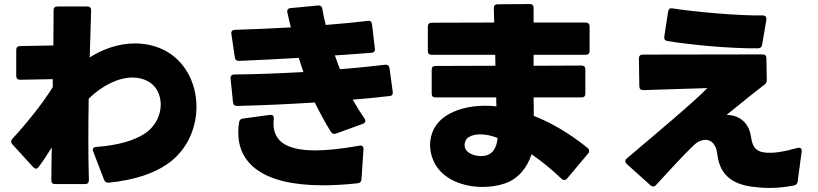

<svg xmlns="http://www.w3.org/2000/svg" viewBox="-20 -848 4030 946"><path d="M516 52C645 39 736 6 799 -36C899 -102 948 -213 948 -322C948 -441 889 -558 774 -608C733 -626 689 -634 645 -634C567 -634 489 -608 422 -565C425 -656 427 -736 429 -797C429 -809 423 -816 411 -816H263C251 -816 244 -810 244 -798C244 -751 243 -691 243 -624L79 -621C66 -621 60 -614 60 -602V-474C60 -462 67 -455 79 -455L240 -458V-419C188 -335 111 -240 41 -164C37 -160 35 -155 35 -151C35 -146 37 -141 41 -137L143 -25C148 -20 152 -17 157 -17C162 -17 166 -20 170 -25C192 -54 214 -87 235 -122C234 -57 233 -1 233 41C233 53 239 59 252 59H399C412 59 418 52 418 39C414 -86 415 -228 417 -362C484 -427 563 -466 633 -466C661 -466 687 -460 710 -447C750 -425 772 -381 772 -333C772 -281 746 -224 692 -189C644 -158 567 -132 454 -124C440 -123 434 -115 439 -102L493 38C497 48 504 53 516 52Z M1636 -190 1768 -238C1776 -241 1780 -246 1780 -252C1780 -256 1779 -260 1776 -264C1757 -291 1737 -323 1718 -357C1781 -362 1842 -368 1901 -375C1912 -376 1917 -384 1915 -396L1899 -513C1897 -525 1890 -530 1878 -529C1809 -521 1734 -513 1655 -507C1646 -529 1638 -553 1630 -575C1691 -579 1751 -583 1811 -588C1823 -589 1829 -596 1827 -609L1813 -728C1812 -740 1805 -747 1792 -745C1732 -738 1662 -731 1585 -725C1578 -753 1572 -780 1568 -805C1566 -817 1559 -822 1547 -821L1411 -808C1399 -807 1393 -799 1396 -786C1401 -762 1407 -738 1413 -713C1324 -708 1231 -704 1138 -701C1125 -701 1118 -694 1120 -681L1137 -565C1139 -553 1145 -548 1157 -548C1257 -552 1355 -557 1452 -563C1459 -540 1467 -517 1475 -493C1363 -487 1248 -482 1134 -481C1122 -481 1115 -474 1116 -461L1128 -344C1129 -332 1136 -326 1148 -326C1275 -329 1405 -335 1531 -343C1555 -294 1581 -246 1610 -199C1616 -189 1625 -186 1636 -190ZM1742 55C1754 54 1760 47 1761 35L1771 -113C1771 -125 1766 -131 1756 -131C1754 -131 1752 -130 1750 -130C1664 -115 1592 -107 1534 -107C1379 -107 1317 -160 1329 -263C1329 -264 1329 -266 1329 -267C1329 -277 1324 -282 1314 -282C1313 -282 1312 -282 1310 -282L1178 -264C1167 -263 1160 -257 1158 -246C1155 -229 1154 -211 1154 -195C1154 -48 1267 65 1571 65C1622 65 1679 62 1742 55Z M2467 56C2533 34 2578 -22 2599 -88C2651 -52 2702 -10 2747 33C2751 37 2756 39 2760 39C2765 39 2770 37 2774 32L2878 -92C2882 -96 2883 -101 2883 -105C2883 -110 2881 -114 2875 -119C2785 -192 2695 -244 2610 -277C2610 -307 2610 -337 2609 -368H2845C2858 -368 2864 -374 2864 -387V-506C2864 -519 2858 -525 2845 -525L2609 -524C2609 -542 2609 -560 2609 -578H2866C2878 -578 2885 -585 2885 -597V-718C2885 -730 2878 -737 2866 -737H2609C2609 -762 2609 -786 2609 -810C2609 -822 2602 -828 2590 -828L2432 -827C2419 -827 2413 -820 2413 -808C2414 -786 2414 -762 2415 -737L2107 -736C2094 -736 2088 -729 2088 -717V-597C2088 -585 2094 -578 2107 -578H2420C2420 -560 2421 -542 2421 -524L2126 -523C2113 -523 2107 -517 2107 -504V-387C2107 -374 2113 -368 2126 -368H2425C2425 -352 2425 -337 2426 -324C2406 -326 2388 -327 2370 -327C2291 -327 2225 -308 2177 -277C2125 -243 2099 -190 2099 -134C2099 -101 2108 -67 2126 -36C2169 37 2263 73 2357 73C2394 73 2432 68 2467 56ZM2432 -168C2426 -115 2406 -93 2381 -84C2371 -80 2360 -79 2350 -79C2317 -79 2283 -93 2273 -115C2270 -121 2269 -128 2269 -134C2269 -149 2276 -164 2289 -172C2305 -182 2324 -186 2346 -186C2373 -186 2402 -180 2432 -168Z M3715 -610C3726 -610 3733 -616 3735 -627L3756 -751C3756 -753 3756 -754 3756 -756C3756 -766 3750 -772 3739 -772C3613 -770 3400 -790 3291 -807C3281 -809 3274 -803 3272 -791L3253 -668C3251 -656 3256 -648 3268 -646C3380 -627 3583 -608 3715 -610ZM3068 -40 3185 65C3190 69 3194 71 3198 71C3203 71 3208 69 3212 64C3282 -11 3337 -74 3403 -137C3419 -151 3438 -159 3456 -159C3483 -159 3508 -139 3514 -90C3525 7 3580 58 3686 72C3711 75 3740 78 3771 78C3809 78 3851 74 3892 66C3902 64 3909 57 3910 47L3930 -102C3930 -103 3930 -104 3930 -106C3930 -115 3925 -120 3916 -120C3914 -120 3912 -120 3909 -119C3840 -100 3789 -91 3744 -97C3697 -104 3687 -132 3680 -175C3669 -249 3618 -281 3560 -282C3623 -333 3694 -391 3747 -431C3755 -437 3758 -444 3758 -454L3756 -561C3756 -574 3750 -580 3737 -580L3147 -579C3135 -579 3128 -573 3128 -560L3130 -423C3130 -410 3137 -404 3149 -404C3255 -407 3359 -411 3465 -414C3402 -348 3221 -197 3068 -67C3063 -63 3061 -58 3061 -54C3061 -49 3063 -44 3068 -40Z"/></svg>

Font: LINE Seed JP App_OTF ExtraBold
Style: Regular
Weight: 800
Designer: LINE & Fontrix & Fontworks
Version: Version 1.013